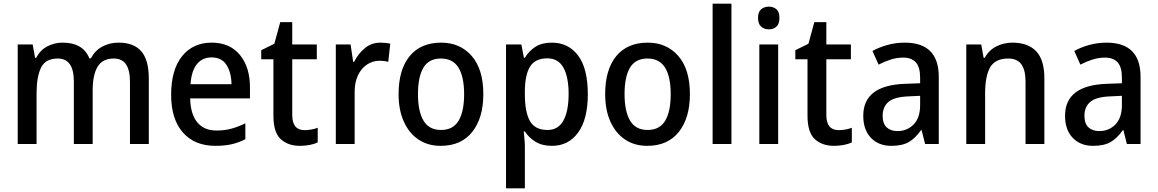

<svg xmlns="http://www.w3.org/2000/svg" viewBox="-20 -780 6271 1040"><path d="M623 -549Q705 -549 745.5 -502Q786 -455 786 -354V0H684V-338Q684 -463 597 -463Q535 -463 508.5 -418.5Q482 -374 482 -290V0H380V-339Q380 -463 293 -463Q226 -463 202 -413Q178 -363 178 -273V0H76V-539H157L170 -467H176Q198 -509 236.5 -529Q275 -549 319 -549Q430 -549 464 -464H472Q496 -508 535.5 -528.5Q575 -549 623 -549Z M1127 -549Q1225 -549 1279.5 -482.5Q1334 -416 1334 -307V-247H1010Q1012 -162 1048.5 -117.5Q1085 -73 1153 -73Q1197 -73 1233.5 -83Q1270 -93 1309 -112V-26Q1272 -7 1234 1.5Q1196 10 1147 10Q1034 10 970.5 -62.5Q907 -135 907 -266Q907 -402 966 -475.5Q1025 -549 1127 -549ZM1126 -469Q1076 -469 1046.5 -432.5Q1017 -396 1012 -324H1234Q1233 -387 1207 -428Q1181 -469 1126 -469Z M1630 -75Q1648 -75 1667 -78.5Q1686 -82 1701 -88V-9Q1684 0 1658 5Q1632 10 1604 10Q1541 10 1501 -26Q1461 -62 1461 -154V-459H1395V-508L1466 -543L1498 -660H1563V-539H1696V-459H1563V-157Q1563 -75 1630 -75Z M2041 -549Q2054 -549 2068 -547.5Q2082 -546 2094 -544L2083 -445Q2073 -448 2060 -449.5Q2047 -451 2036 -451Q1999 -451 1968 -430.5Q1937 -410 1919 -372Q1901 -334 1901 -282V0H1799V-539H1879L1893 -445H1898Q1920 -489 1956 -519Q1992 -549 2041 -549Z M2598 -270Q2598 -141 2538 -65.5Q2478 10 2367 10Q2298 10 2247 -24Q2196 -58 2167.5 -121Q2139 -184 2139 -270Q2139 -403 2199 -476Q2259 -549 2370 -549Q2472 -549 2535 -477Q2598 -405 2598 -270ZM2244 -270Q2244 -177 2274 -126.5Q2304 -76 2369 -76Q2434 -76 2464 -126Q2494 -176 2494 -270Q2494 -364 2463.5 -413.5Q2433 -463 2368 -463Q2303 -463 2273.5 -413.5Q2244 -364 2244 -270Z M2969 -549Q3059 -549 3111.5 -479Q3164 -409 3164 -270Q3164 -134 3111.5 -62Q3059 10 2970 10Q2917 10 2881 -12Q2845 -34 2823 -68H2817Q2819 -48 2821 -25.5Q2823 -3 2823 14V240H2721V-539H2804L2818 -467H2823Q2846 -505 2881 -527Q2916 -549 2969 -549ZM2944 -464Q2880 -464 2852 -420.5Q2824 -377 2823 -287V-268Q2823 -173 2850.5 -124.5Q2878 -76 2946 -76Q3004 -76 3032 -127.5Q3060 -179 3060 -271Q3060 -363 3032 -413.5Q3004 -464 2944 -464Z M3717 -270Q3717 -141 3657 -65.5Q3597 10 3486 10Q3417 10 3366 -24Q3315 -58 3286.5 -121Q3258 -184 3258 -270Q3258 -403 3318 -476Q3378 -549 3489 -549Q3591 -549 3654 -477Q3717 -405 3717 -270ZM3363 -270Q3363 -177 3393 -126.5Q3423 -76 3488 -76Q3553 -76 3583 -126Q3613 -176 3613 -270Q3613 -364 3582.5 -413.5Q3552 -463 3487 -463Q3422 -463 3392.5 -413.5Q3363 -364 3363 -270Z M3942 0H3840V-760H3942Z M4145 -744Q4170 -744 4186 -729.5Q4202 -715 4202 -683Q4202 -651 4186 -636Q4170 -621 4145 -621Q4119 -621 4102.5 -636Q4086 -651 4086 -683Q4086 -715 4102.5 -729.5Q4119 -744 4145 -744ZM4195 -539V0H4093V-539Z M4523 -75Q4541 -75 4560 -78.5Q4579 -82 4594 -88V-9Q4577 0 4551 5Q4525 10 4497 10Q4434 10 4394 -26Q4354 -62 4354 -154V-459H4288V-508L4359 -543L4391 -660H4456V-539H4589V-459H4456V-157Q4456 -75 4523 -75Z M4881 -549Q5065 -549 5065 -364V0H4991L4972 -75H4969Q4938 -31 4902.5 -10.5Q4867 10 4808 10Q4739 10 4697.5 -33.5Q4656 -77 4656 -153Q4656 -318 4882 -326L4964 -329V-360Q4964 -417 4940.5 -442.5Q4917 -468 4873 -468Q4838 -468 4805 -457.5Q4772 -447 4739 -430L4706 -504Q4742 -524 4787 -536.5Q4832 -549 4881 -549ZM4901 -258Q4824 -255 4792.5 -228Q4761 -201 4761 -153Q4761 -110 4783 -90Q4805 -70 4841 -70Q4894 -70 4929 -106Q4964 -142 4964 -211V-261Z M5464 -549Q5548 -549 5592.5 -502.5Q5637 -456 5637 -356V0H5535V-338Q5535 -400 5512.5 -431.5Q5490 -463 5441 -463Q5371 -463 5343.5 -415.5Q5316 -368 5316 -273V0H5214V-539H5295L5308 -467H5314Q5337 -509 5377.5 -529Q5418 -549 5464 -549Z M5974 -549Q6158 -549 6158 -364V0H6084L6065 -75H6062Q6031 -31 5995.5 -10.5Q5960 10 5901 10Q5832 10 5790.5 -33.5Q5749 -77 5749 -153Q5749 -318 5975 -326L6057 -329V-360Q6057 -417 6033.5 -442.5Q6010 -468 5966 -468Q5931 -468 5898 -457.5Q5865 -447 5832 -430L5799 -504Q5835 -524 5880 -536.5Q5925 -549 5974 -549ZM5994 -258Q5917 -255 5885.5 -228Q5854 -201 5854 -153Q5854 -110 5876 -90Q5898 -70 5934 -70Q5987 -70 6022 -106Q6057 -142 6057 -211V-261Z"/></svg>

Font: Noto Sans Sinhala SemiCondensed Medium
Style: Regular
Weight: 500
Width: 4
Designer: Jelle Bosma - Monotype Design Team
Foundry: Monotype Imaging Inc.
Version: Version 2.006; ttfautohint (v1.8.4.7-5d5b)